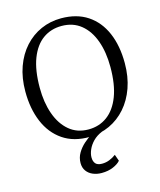

<svg xmlns="http://www.w3.org/2000/svg" viewBox="-142 -851 999 1199"><g transform="rotate(-15 358.0 -251.5)"><path d="M351 11Q248 12.5 177.5 -35.8Q107 -84 71 -169.8Q35 -255.5 35 -366Q35 -454.5 60.5 -525.5Q86 -596.5 131.8 -647Q177.5 -697.5 238 -724.2Q298.5 -751 368 -751Q469 -751 538.8 -704.8Q608.5 -658.5 644.8 -574.5Q681 -490.5 681 -378Q681 -290.5 655.8 -219.2Q630.5 -148 585.5 -97Q540.5 -46 480.5 -18.2Q420.5 9.5 351 11ZM356 -36Q425 -36 477.2 -74.2Q529.5 -112.5 558.8 -188.5Q588 -264.5 588 -378Q588 -474 561.5 -547.5Q535 -621 483.8 -662.5Q432.5 -704 359 -704Q290 -704 238 -666.8Q186 -629.5 157 -554.5Q128 -479.5 128 -366Q128 -270.5 154.5 -196Q181 -121.5 231.8 -78.8Q282.5 -36 356 -36ZM364.5 248Q334 248 308.5 237.2Q283 226.5 267.8 205.5Q252.5 184.5 252.5 154.5Q252.5 119 270 89.5Q287.5 60 313.5 37Q339.5 14 364.5 -1L394.5 -5L432.5 -1Q396.5 14 373.2 38Q350 62 338.8 88.5Q327.5 115 327.5 137.5Q327.5 163.5 340.2 178Q353 192.5 381.5 192.5Q407.5 192.5 430.5 183.2Q453.5 174 472.5 159.5L487.5 201.5Q473 219.5 440.2 233.8Q407.5 248 364.5 248Z"/></g></svg>

Font: Merriweather Light 18pt Light
Style: Regular
Weight: 300
Version: Version 2.100